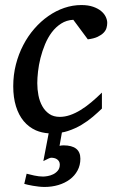

<svg xmlns="http://www.w3.org/2000/svg" viewBox="-20 -514 475 757"><path d="M296.9 111.8Q296.9 137.7 285.6 158.4Q274.4 179.2 254.9 193.6Q235.4 208 209.7 215.6Q184.1 223.1 155.8 223.1Q144.5 223.1 132.6 221.7Q120.6 220.2 109.9 218.5Q99.1 216.8 90.1 214.6Q81.1 212.4 75.7 210.9L85 170.9Q96.2 173.8 114.7 178Q133.3 182.1 149.9 182.1Q156.7 182.1 168 180.2Q179.2 178.2 189.7 173.1Q200.2 168 208 158.7Q215.8 149.4 215.8 134.8Q215.8 127.4 212.6 122.3Q209.5 117.2 204.8 114Q200.2 110.8 194.3 109.4Q188.5 107.9 182.6 107.9Q178.2 107.9 172.4 110.6Q166.5 113.3 150.9 121.1L171.9 11.7Q144.5 9.8 121.6 0Q93.3 -12.7 73.5 -36.4Q53.7 -60.1 43 -94.7Q32.2 -129.4 32.2 -173.8Q32.2 -218.8 42.7 -259.8Q53.2 -300.8 71.8 -336.4Q90.3 -372.1 115.7 -401.1Q141.1 -430.2 170.9 -450.9Q200.7 -471.7 233.6 -482.9Q266.6 -494.1 300.8 -494.1Q327.6 -494.1 347.2 -487.3Q366.7 -480.5 378.9 -470.2Q391.1 -460 397 -447.5Q402.8 -435.1 402.8 -423.8Q402.8 -414.1 399.9 -403.8Q397 -393.6 388.4 -384.8Q379.9 -376 365 -368.9Q350.1 -361.8 326.2 -358.9L269 -436Q242.2 -434.6 221.2 -421.1Q200.2 -407.7 184.3 -386.7Q168.5 -365.7 157.5 -339.1Q146.5 -312.5 139.6 -285.2Q132.8 -257.8 129.9 -231.9Q127 -206.1 127 -186Q127 -161.6 131.6 -137.9Q136.2 -114.3 146.7 -95.5Q157.2 -76.7 174.1 -64.9Q190.9 -53.2 215.8 -53.2Q235.8 -53.2 256.3 -60.3Q276.9 -67.4 297.6 -80.1Q318.4 -92.8 339.4 -110.4Q360.4 -127.9 381.8 -148.9V-85.9Q366.2 -70.8 346.2 -53.7Q326.2 -36.6 301.8 -22Q277.3 -7.3 248 2.4Q236.3 6.3 224.1 8.3L214.8 61Q218.8 60.1 222.4 59.6Q226.1 59.1 230 59.1Q296.9 59.1 296.9 111.8Z"/></svg>

Font: Charis SIL Phon
Style: Italic
Weight: 400
Italic angle: -11°
Foundry: SIL International
Version: Version 5.000